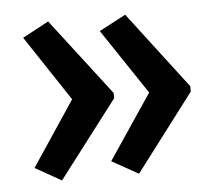

<svg xmlns="http://www.w3.org/2000/svg" viewBox="-39 -519 575 504"><g transform="rotate(-5 248.5 -266.5)"><path d="M462 -260V-274L308 -476L238 -439L353 -267L238 -96L308 -57ZM260 -260V-274L105 -476L36 -439L150 -267L36 -96L105 -57Z"/></g></svg>

Font: Noto Sans Sinhala UI Condensed Medium
Style: Regular
Weight: 500
Width: 3
Designer: Jelle Bosma - Monotype Design Team
Foundry: Monotype Imaging Inc.
Version: Version 2.006